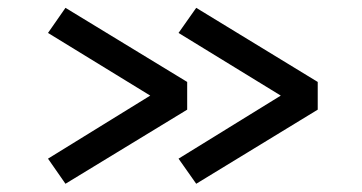

<svg xmlns="http://www.w3.org/2000/svg" viewBox="-20 -532 900 478"><path d="M468.5 -74.5 424.5 -137 679 -294 424.5 -450 468.5 -512.5 771 -328V-259ZM143 -74.5 99.5 -137 354 -294 99.5 -450 143 -512.5 446 -328V-259Z"/></svg>

Font: Trispace SemiExpanded Medium
Style: Regular
Weight: 500
Width: 6
Designer: Tyler Finck
Foundry: Etcetera Type Company
Version: Version 1.210; ttfautohint (v1.8.3)